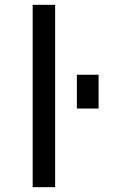

<svg xmlns="http://www.w3.org/2000/svg" viewBox="-20 -772 481 794"><path d="M297.9 -323.2V-462.9H387.7V-323.2ZM115.2 2V-752H208V2Z"/></svg>

Font: Gen Shin Gothic Regular
Style: Regular
Weight: 400
Designer: [Source Han Sans]
Ryoko NISHIZUKA  (kana & ideographs); Paul D. Hunt (Latin, Greek & Cyrillic); Wenlong ZHANG  (bopomofo
Version: Version 1.002.20150607